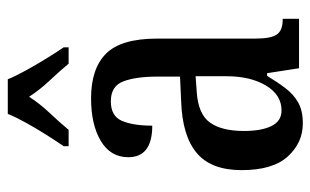

<svg xmlns="http://www.w3.org/2000/svg" viewBox="-176 -630 816 505"><g transform="rotate(-90 232.5 -378.0)"><path d="M160 10Q109 10 73 -29.5Q37 -69 37 -151Q37 -231 82 -269Q127 -307 218 -310L283 -313V-373Q283 -429 270.5 -462Q258 -495 218 -495Q179 -495 166.5 -465.5Q154 -436 154 -386Q71 -386 71 -449Q71 -496 114 -521.5Q157 -547 226 -547Q304 -547 343.5 -507.5Q383 -468 383 -373V-115Q383 -73 394 -58Q405 -43 432 -43H435V0H305L292 -84H285Q268 -56 252 -35Q236 -14 214.5 -2Q193 10 160 10ZM194 -46Q235 -46 259.5 -87Q284 -128 284 -191V-272L242 -269Q184 -265 162 -234Q140 -203 140 -145Q140 -99 153 -72.5Q166 -46 194 -46ZM100 -619Q113 -638 129.5 -664Q146 -690 161 -717Q176 -744 185 -766H276Q285 -744 300 -717Q315 -690 331 -664Q347 -638 360 -619V-606H317Q298 -629 273 -655.5Q248 -682 230 -710Q212 -682 187.5 -656Q163 -630 143 -606H100Z"/></g></svg>

Font: Noto Serif Myanmar ExtraCondensed Medium
Style: Regular
Weight: 500
Width: 2
Designer: Ben Mitchell and the Monotype Design Team
Foundry: Monotype Imaging Inc.
Version: Version 2.106; ttfautohint (v1.8.4.7-5d5b)